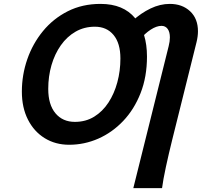

<svg xmlns="http://www.w3.org/2000/svg" viewBox="-20 -738 1046 995"><path d="M670.9 236.8 854 -498.5Q860.4 -523.4 860.4 -543.9Q860.4 -572.3 848.9 -588.1Q837.4 -604 816.9 -604Q791.5 -604 761.2 -584.5Q731 -564.9 703.6 -531.7L667.5 -630.9Q710.9 -670.4 760.3 -694.1Q809.6 -717.8 859.9 -717.8Q924.3 -717.8 965.1 -679.7Q1005.9 -641.6 1005.9 -575.7Q1005.9 -549.8 998.5 -519.5L872.1 -12.2Q854.5 58.6 839.8 126.7Q825.2 194.8 819.8 236.8ZM368.2 -106.4Q424.3 -106.4 468 -133.3Q511.7 -160.2 542 -206.5Q572.3 -252.9 588.1 -311.8Q604 -370.6 604 -435.1Q604 -513.7 568.6 -556.6Q533.2 -599.6 471.7 -599.6Q416.5 -599.6 371.8 -574Q327.1 -548.3 295.4 -503.4Q263.7 -458.5 246.8 -400.4Q230 -342.3 230 -277.3Q230 -195.8 267.3 -151.1Q304.7 -106.4 368.2 -106.4ZM741.7 -444.8Q741.7 -339.8 708.5 -255.4Q675.3 -170.9 618.4 -111.1Q561.5 -51.3 489.3 -19.5Q417 12.2 338.4 12.2Q267.1 12.2 211.7 -22Q156.2 -56.2 124.8 -118.2Q93.3 -180.2 93.3 -263.2Q93.3 -349.6 121.3 -430.7Q149.4 -511.7 202.6 -576.7Q255.9 -641.6 331.3 -679.7Q406.7 -717.8 501 -717.8Q619.6 -717.8 680.7 -643.3Q741.7 -568.8 741.7 -444.8Z"/></svg>

Font: Andika
Style: Bold Italic
Weight: 700
Italic angle: -14°
Designer: Victor Gaultney, Annie Olsen, Julie Remington, Don Collingsworth, Eric Hays, Becca Hirsbrunner
Foundry: SIL International
Version: Version 6.101